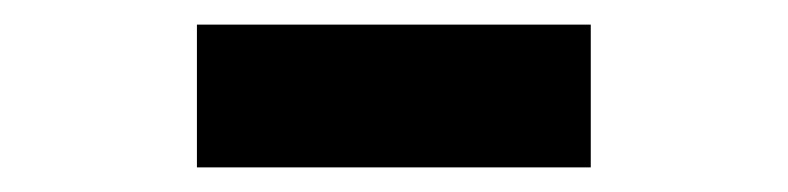

<svg xmlns="http://www.w3.org/2000/svg" viewBox="-20 -408 640 156"><path d="M140 -272V-388H460V-272Z"/></svg>

Font: JetBrains Mono NL
Style: Bold
Weight: 700
Monospace: yes
Designer: Philipp Nurullin, Konstantin Bulenkov
Foundry: JetBrains
Version: Version 2.305; ttfautohint (v1.8.4.7-5d5b)